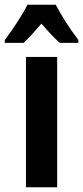

<svg xmlns="http://www.w3.org/2000/svg" viewBox="-53 -786 349 806"><path d="M181 -766H62C44 -728 -2 -658 -33 -618V-606H46C66 -624 92 -653 121 -687C150 -653 175 -626 198 -606H276V-618C238 -668 204 -722 181 -766ZM187 0V-547H56V0Z"/></svg>

Font: Noto Sans Lao Looped ExtraCondensed
Style: Bold
Weight: 700
Width: 2
Designer: Mark Frömberg, Ben Mitchell
Foundry: The Fontpad Ltd
Version: Version 1.002